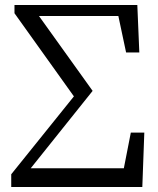

<svg xmlns="http://www.w3.org/2000/svg" viewBox="-20 -749 631 769"><path d="M504 -218 476 -75H103L351 -385L136 -685H454L485 -539H538L530 -729H38V-696L276 -363L25 -51V0H550L558 -218Z"/></svg>

Font: Source Han Serif K
Style: Regular
Weight: 400
Designer: Ryoko NISHIZUKA 西塚涼子 (kana & ideographs); Frank Grießhammer (Latin, Greek & Cyrillic); Wenlong ZHANG 张文龙 (bopomofo); San
Foundry: Adobe Systems Incorporated
Version: Version 1.001;PS 1.001;hotconv 16.6.54;makeotf.lib2.5.65590